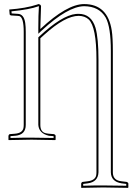

<svg xmlns="http://www.w3.org/2000/svg" viewBox="-20 -678 643 932"><path d="M527.8 -430.2V158.2Q527.8 192.9 559.6 200.2Q565.4 201.7 570.8 202.1L595.2 205.1Q602.1 207.5 603 212.9V231.9L601.1 233.9Q600.1 233.9 481 231.9L375 233.9L374 231.9V212.9Q376 206.1 380.9 205.1L404.8 202.1Q441.4 197.8 446.8 173.8Q448.2 166.5 448.2 158.2V-389.2Q448.2 -547.4 410.6 -583.5Q392.1 -600.6 361.8 -601.1Q296.4 -601.1 195.3 -509.8Q185.5 -501 175.8 -492.2V-71.8Q175.8 -39.6 198.7 -32.2Q207 -29.8 217.8 -28.8L242.2 -26.9Q249 -24.4 250 -19V0L248 2Q247.1 2 132.8 0L22 2L21 0V-19Q22.9 -25.9 27.8 -26.9L51.8 -28.8Q88.4 -31.7 93.8 -56.2Q95.2 -63.5 95.2 -71.8V-522.9Q95.2 -593.8 73.7 -600.1Q69.3 -601.1 64.9 -601.1L33.2 -603Q28.3 -604.5 26.9 -607.9L24.9 -631.8Q105 -637.7 160.2 -655.8Q164.1 -657.2 166 -658.2Q178.2 -656.7 179.2 -647.9Q179.2 -646 175.8 -543V-537.1Q305.2 -658.2 388.2 -658.2Q502.9 -658.2 522.5 -529.8Q527.8 -494.6 527.8 -430.2ZM518.1 -430.2Q518.1 -546.9 493.2 -592.3Q461.4 -647.5 388.2 -647.9Q308.6 -646.5 182.6 -529.8L166 -514.2V-543Q166 -605 168.9 -647.9H168Q122.1 -631.3 35.6 -623L36.6 -612.8L65.4 -610.8Q96.2 -610.4 102.5 -566.4Q105 -548.3 105 -522.9V-71.8Q105 -23.9 54.7 -19Q53.2 -19 52.7 -19L30.8 -17.1V-8.3Q102.1 -10.3 132.8 -9.8Q167.5 -9.8 240.2 -8.3V-17.1L217.3 -19Q168.9 -30.3 166 -71.8V-496.6L168.9 -499.5Q279.8 -603.5 349.1 -610.4Q356 -610.8 361.8 -610.8Q423.3 -610.8 443.8 -542.5Q458 -492.2 458 -389.2V158.2Q456.1 205.1 406.2 211.9L383.8 214.8V223.6Q449.7 221.7 481 222.2Q515.6 222.2 592.8 223.6V214.8L569.8 211.9Q519 203.6 518.1 158.2Z"/></svg>

Font: Linux Biolinum Outline O
Style: Bold
Weight: 700
Designer: Philipp H. Poll
Foundry: Philipp H. Poll
Version: Version 0.9.2